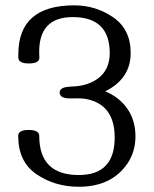

<svg xmlns="http://www.w3.org/2000/svg" viewBox="-20 -695 582 726"><path d="M277.8 11.2Q188 11.2 118.4 -35.9Q48.8 -83 48.8 -181.2Q48.8 -203.6 88.4 -203.6Q128.4 -203.6 128.4 -181.2Q128.4 -33.2 277.8 -33.2Q416.5 -33.2 413.6 -180.7Q411.1 -299.3 307.6 -320.3Q292.5 -323.2 275.4 -323.2L245.1 -322.8Q205.6 -322.8 205.6 -345.2Q205.6 -365.2 243.2 -367.2Q264.6 -368.2 274.9 -369.6Q290.5 -371.1 307.1 -376.5Q395 -405.3 395 -495.6Q394 -630.4 255.4 -630.4Q123 -630.4 128.4 -488.8L128.9 -477.5Q129.4 -455.1 88.9 -455.1Q50.3 -455.1 49.3 -476.6V-489.7Q49.3 -674.8 260.7 -674.8Q342.3 -674.8 408.2 -629.4Q474.1 -584 474.1 -494.6Q474.1 -397.5 377.9 -349.6Q431.6 -327.6 462.4 -282.7Q492.2 -238.8 492.2 -179.7Q492.2 -121.6 461.9 -76.7Q401.9 11.2 277.8 11.2Z"/></svg>

Font: Gayathri
Style: Regular
Weight: 400
Designer: Binoy Dominic <binoy.domenic@gmail.com>
Foundry: SMC
Version: Version 1.000